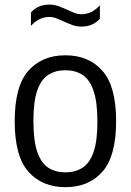

<svg xmlns="http://www.w3.org/2000/svg" viewBox="-20 -786 556 816"><path d="M258 9.5Q159.5 9.5 101 -56Q42.5 -121.5 42.5 -270.5Q42.5 -419.5 100.5 -485.2Q158.5 -551 258 -551Q357 -551 415.2 -485.2Q473.5 -419.5 473.5 -271Q473.5 -122 415.2 -56.2Q357 9.5 258 9.5ZM258 -53.5Q300 -53.5 330.5 -73Q361 -92.5 377.5 -139.5Q394 -186.5 394 -269Q394 -353.5 377.2 -401.2Q360.5 -449 330 -468.2Q299.5 -487.5 258 -487.5Q216.5 -487.5 185.8 -468.2Q155 -449 138.5 -402Q122 -355 122 -272Q122 -188 138.5 -140.2Q155 -92.5 185.5 -73Q216 -53.5 258 -53.5ZM326 -673Q305 -673 286.5 -680Q268 -687 250.5 -695Q234.5 -702.5 219.5 -708.2Q204.5 -714 189.5 -714Q146 -714 111.5 -676V-733Q141 -766.5 190 -766.5Q211 -766.5 229.5 -759.5Q248 -752.5 265.5 -744.5Q281.5 -737 296.5 -731.2Q311.5 -725.5 326.5 -725.5Q370 -725.5 404.5 -763.5V-706.5Q375 -673 326 -673Z"/></svg>

Font: Encode Sans SmCnd
Style: Regular
Weight: 400
Width: 4
Designer: Multiple Designers
Foundry: Impallari Type
Version: Version 3.002; ttfautohint (v1.8.3) -l 8 -r 50 -G 200 -x 14 